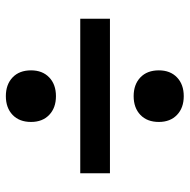

<svg xmlns="http://www.w3.org/2000/svg" viewBox="-16 -612 633 640"><g transform="rotate(-90 300.0 -291.5)"><path d="M300 5Q261 5 237.5 -17.5Q214 -40 214 -78Q214 -117 237.5 -139.5Q261 -162 300 -162Q339 -162 362.5 -139.5Q386 -117 386 -78Q386 -40 362.5 -17.5Q339 5 300 5ZM300 -421Q261 -421 237.5 -443.5Q214 -466 214 -504Q214 -543 237.5 -565.5Q261 -588 300 -588Q339 -588 362.5 -565.5Q386 -543 386 -504Q386 -466 362.5 -443.5Q339 -421 300 -421ZM43 -241V-340H558V-241Z"/></g></svg>

Font: M PLUS Code Latin Expanded Medium
Style: Regular
Weight: 500
Width: 7
Designer: Coji Morishita
Foundry: UNDERFOREST DESIGN
Version: Version 1.002; ttfautohint (v1.8.3)